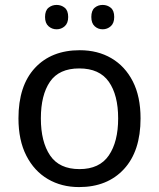

<svg xmlns="http://www.w3.org/2000/svg" viewBox="-20 -750 645 780"><path d="M551 -269Q551 -136 483.5 -63Q416 10 301 10Q230 10 174.5 -22.5Q119 -55 87 -117.5Q55 -180 55 -269Q55 -402 122 -474Q189 -546 304 -546Q377 -546 432.5 -513.5Q488 -481 519.5 -419.5Q551 -358 551 -269ZM146 -269Q146 -174 183.5 -118.5Q221 -63 303 -63Q384 -63 422 -118.5Q460 -174 460 -269Q460 -364 422 -418Q384 -472 302 -472Q220 -472 183 -418Q146 -364 146 -269ZM163 -681Q163 -707 177 -718.5Q191 -730 210 -730Q229 -730 243 -718.5Q257 -707 257 -681Q257 -656 243 -643.5Q229 -631 210 -631Q191 -631 177 -643.5Q163 -656 163 -681ZM351 -681Q351 -707 364.5 -718.5Q378 -730 397 -730Q416 -730 430 -718.5Q444 -707 444 -681Q444 -656 430 -643.5Q416 -631 397 -631Q378 -631 364.5 -643.5Q351 -656 351 -681Z"/></svg>

Font: Noto Sans Inscriptional Pahlavi
Style: Regular
Weight: 400
Designer: Monotype Design Team
Foundry: Monotype Imaging Inc.
Version: Version 2.003; ttfautohint (v1.8.4.7-5d5b)